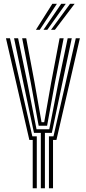

<svg xmlns="http://www.w3.org/2000/svg" viewBox="-20 -1004 458 1024"><path d="M197.8 0V-295.5H161.2L104.2 -564.2L55 -800H76.5L125.8 -564.2L174.8 -314.5H242.8L291.5 -564.2L341 -800H362.8L313 -564.2L256.5 -295.5H219.5V0ZM154.5 0V-257.8H136.5L11.8 -800H33.2L152.5 -276.8H176.2V0ZM241 0V-276.8H265.2L384.2 -800H406L281 -257.8H262.8V0ZM186.2 -333.5 144 -564.2 98.2 -800H119.8L164.2 -564.2L201.5 -352.2H215.8L253 -564.2L297.8 -800H319.5L273.2 -564.2L231.2 -333.5ZM171.5 -845 259.2 -983.8H283.5L192 -845ZM252 -845 353.8 -983.8H378L272.8 -845ZM211.8 -845 306.5 -983.8H330.8L232.2 -845Z"/></svg>

Font: Big Shoulders Inline Display Thin
Style: Bold
Weight: 700
Version: Version 2.002